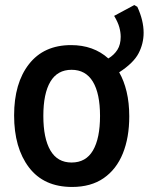

<svg xmlns="http://www.w3.org/2000/svg" viewBox="-20 -732 590 762"><path d="M266 10Q154 10 95 -67.5Q36 -145 36 -274Q36 -402 95 -477.5Q154 -553 262 -553Q351 -553 410 -500Q433 -514 446 -534.5Q459 -555 459 -586Q459 -604 453.5 -624Q448 -644 433 -669L513 -712L525 -705Q550 -651 550 -602Q550 -559 530 -520.5Q510 -482 453 -445Q472 -412 482.5 -368Q493 -324 493 -270Q493 -186 467.5 -123Q442 -60 391.5 -25Q341 10 266 10ZM264 -87Q321 -87 349 -135Q377 -183 377 -272Q377 -361 348.5 -408Q320 -455 264 -455Q208 -455 180 -408Q152 -361 152 -272Q152 -183 180 -135Q208 -87 264 -87Z"/></svg>

Font: Noto Sans Mono Condensed SemiBold
Style: Regular
Weight: 600
Width: 3
Designer: Monotype Design Team
Foundry: Monotype Imaging Inc.
Version: Version 2.014